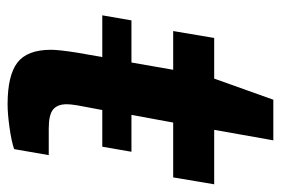

<svg xmlns="http://www.w3.org/2000/svg" viewBox="-136 -585 733 501"><g transform="rotate(90 230.5 -334.5)"><path d="M20 -234.9 33.2 -311H143.1L162.1 -419.9H61L79.1 -526.9H185.1L240.2 -681.2H346.2L318.8 -526.9H460.9L442.9 -419.9H299.8L279.8 -311H376L362.8 -234.9H267.1L254.9 -169.9Q252 -152.8 252 -142.1Q252 -117.7 265.9 -106.4Q279.8 -95.2 315.9 -95.2H384.8L369.1 -4.9Q349.1 2 313.2 7.1Q277.3 12.2 252 12.2Q176.8 12.2 143.3 -13.4Q109.9 -39.1 109.9 -101.1Q109.9 -121.1 117.2 -168L128.9 -234.9Z"/></g></svg>

Font: Archivo Expanded SemiBold
Style: Italic
Weight: 600
Width: 7
Italic angle: -10°
Designer: Hector Gatti
Foundry: Omnibus-Type
Version: Version 2.001